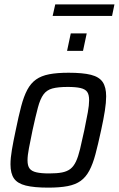

<svg xmlns="http://www.w3.org/2000/svg" viewBox="-20 -851 544 879"><path d="M201 8Q136 8 98 -1.5Q60 -11 44 -34Q28 -57 28 -99Q28 -127 34.5 -165.5Q41 -204 52 -255Q65 -319 77 -364.5Q89 -410 105 -440Q121 -470 145 -487Q169 -504 205 -511Q241 -518 294 -518Q359 -518 396.5 -508.5Q434 -499 450 -475.5Q466 -452 466 -410Q466 -382 460 -343.5Q454 -305 443 -255Q429 -190 417 -145Q405 -100 389 -70Q373 -40 349.5 -23Q326 -6 290 1Q254 8 201 8ZM205 -57Q241 -57 264 -61.5Q287 -66 302 -77.5Q317 -89 327.5 -111Q338 -133 346.5 -168.5Q355 -204 366 -255Q376 -303 382 -336.5Q388 -370 388 -392Q388 -418 379 -430.5Q370 -443 348.5 -448Q327 -453 290 -453Q246 -453 220 -446Q194 -439 179 -418.5Q164 -398 153.5 -358.5Q143 -319 129 -255Q119 -206 112.5 -172.5Q106 -139 106 -117Q106 -92 115.5 -79.5Q125 -67 147 -62Q169 -57 205 -57ZM287 -618 304 -698H377L360 -618ZM221 -778 233 -831H504L493 -778Z"/></svg>

Font: Saira SemiCondensed
Style: Italic
Weight: 400
Width: 4
Italic angle: -12°
Designer: Hector Gatti with collaboration of the Omnibus-Type team
Foundry: Omnibus-Type
Version: Version 1.101